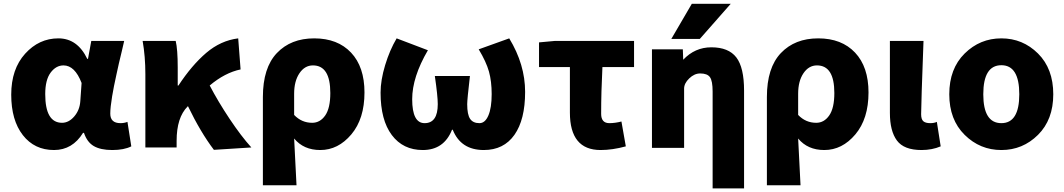

<svg xmlns="http://www.w3.org/2000/svg" viewBox="-20 -788 5687 1026"><path d="M268.6 13.7Q164.1 13.7 102.1 -65.9Q40 -145.5 40 -282.2Q40 -418.9 114.3 -501Q188.5 -583 292 -583Q393.6 -583 446.3 -473.6H450.2L467.8 -569.3H643.6Q640.6 -554.7 630.4 -512.2Q620.1 -469.7 615.2 -448.7Q610.4 -427.7 602.1 -389.2Q593.8 -350.6 588.9 -326.7Q584 -302.7 579.1 -272.9Q574.2 -243.2 571.8 -220.7Q569.3 -198.2 569.3 -180.7Q569.3 -129.9 624 -129.9Q643.6 -129.9 661.1 -136.7L681.6 -5.9Q642.6 13.7 580.1 13.7Q517.6 13.7 481.4 -7.3Q445.3 -28.3 428.7 -78.1H423.8Q367.2 13.7 268.6 13.7ZM311.5 -131.8Q347.7 -131.8 377 -166Q406.2 -200.2 409.2 -248L416 -344.7Q379.9 -438.5 319.3 -438.5Q279.3 -438.5 250.5 -399.9Q221.7 -361.3 221.7 -285.2Q221.7 -131.8 311.5 -131.8Z M1323.2 0 1123 12.7Q1051.8 -81.1 984.4 -220.7L982.4 -218.8Q923.8 -160.2 923.8 -35.2V0H756.8V-391.6Q756.8 -486.3 742.2 -569.3H918.9Q929.7 -524.4 929.7 -426.8V-331.1H933.6Q1004.9 -439.5 1082 -505.4Q1159.2 -571.3 1252.9 -583L1265.6 -417Q1181.6 -399.4 1100.6 -331.1Q1145.5 -245.1 1207 -152.8Q1268.6 -60.5 1323.2 0Z M1384.8 202.1V-269.5Q1384.8 -425.8 1459.5 -504.4Q1534.2 -583 1659.2 -583Q1784.2 -583 1856 -506.8Q1927.7 -430.7 1927.7 -293.9Q1927.7 -153.3 1857.4 -69.8Q1787.1 13.7 1691.4 13.7Q1602.5 13.7 1551.8 -47.9Q1556.6 38.1 1564.5 202.1ZM1648.4 -131.8Q1690.4 -131.8 1717.8 -170.9Q1745.1 -210 1745.1 -291Q1745.1 -438.5 1652.3 -438.5Q1608.4 -438.5 1580.1 -396.5Q1551.8 -354.5 1551.8 -287.1V-173.8Q1591.8 -131.8 1648.4 -131.8Z M2239.3 13.7Q2133.8 13.7 2073.7 -66.4Q2013.7 -146.5 2013.7 -293Q2013.7 -359.4 2038.1 -439.9Q2062.5 -520.5 2099.6 -583L2266.6 -519.5Q2182.6 -376 2182.6 -257.8Q2182.6 -129.9 2249 -129.9Q2319.3 -129.9 2319.3 -231.4Q2319.3 -274.4 2303.7 -381.8H2491.2Q2476.6 -255.9 2476.6 -231.4Q2476.6 -175.8 2492.2 -152.8Q2507.8 -129.9 2542 -129.9Q2572.3 -129.9 2589.8 -170.9Q2607.4 -211.9 2607.4 -285.2Q2607.4 -353.5 2592.8 -405.8Q2578.1 -458 2538.1 -524.4L2701.2 -583Q2786.1 -443.4 2786.1 -296.9Q2786.1 -148.4 2729 -67.4Q2671.9 13.7 2565.4 13.7Q2442.4 13.7 2399.4 -94.7H2395.5Q2352.5 13.7 2239.3 13.7Z M3189.5 13.7Q3025.4 13.7 3025.4 -186.5V-429.7H2860.4V-561.5L2945.3 -569.3H3368.2V-429.7H3199.2Q3192.4 -296.9 3192.4 -179.7Q3192.4 -129.9 3236.3 -129.9Q3266.6 -129.9 3300.8 -138.7L3324.2 -5.9Q3252.9 13.7 3189.5 13.7Z M3676.8 -767.6H3884.8L3719.7 -580.1H3567.4ZM3781.2 -535.2Q3873 -535.2 3914.6 -481.4Q3956.1 -427.7 3956.1 -303.7V218.8H3788.1V-298.8Q3788.1 -355.5 3773.9 -375.5Q3759.8 -395.5 3721.7 -395.5Q3690.4 -395.5 3663.1 -369.1Q3635.7 -342.8 3635.7 -314.5V2H3463.9V-524.4H3628.9L3630.9 -468.8Q3693.4 -535.2 3781.2 -535.2Z M4078.1 202.1V-269.5Q4078.1 -425.8 4152.8 -504.4Q4227.5 -583 4352.5 -583Q4477.5 -583 4549.3 -506.8Q4621.1 -430.7 4621.1 -293.9Q4621.1 -153.3 4550.8 -69.8Q4480.5 13.7 4384.8 13.7Q4295.9 13.7 4245.1 -47.9Q4250 38.1 4257.8 202.1ZM4341.8 -131.8Q4383.8 -131.8 4411.1 -170.9Q4438.5 -210 4438.5 -291Q4438.5 -438.5 4345.7 -438.5Q4301.8 -438.5 4273.4 -396.5Q4245.1 -354.5 4245.1 -287.1V-173.8Q4285.2 -131.8 4341.8 -131.8Z M4904.3 13.7Q4810.5 13.7 4772.9 -37.1Q4735.4 -87.9 4735.4 -184.6V-569.3H4915Q4902.3 -229.5 4902.3 -177.7Q4902.3 -150.4 4914.1 -140.1Q4925.8 -129.9 4951.2 -129.9Q4971.7 -129.9 4986.3 -136.7L5006.8 -5.9Q4960.9 13.7 4904.3 13.7Z M5052.7 -284.2Q5052.7 -420.9 5134.8 -502Q5216.8 -583 5331.1 -583Q5445.3 -583 5526.9 -502Q5608.4 -420.9 5608.4 -284.2Q5608.4 -148.4 5526.9 -67.4Q5445.3 13.7 5331.1 13.7Q5216.8 13.7 5134.8 -67.4Q5052.7 -148.4 5052.7 -284.2ZM5331.1 -129.9Q5426.8 -129.9 5426.8 -284.2Q5426.8 -439.5 5331.1 -439.5Q5234.4 -439.5 5234.4 -284.2Q5234.4 -129.9 5331.1 -129.9Z"/></svg>

Font: Gen Shin Gothic Heavy
Style: Bold
Weight: 900
Designer: [Source Han Sans]
Ryoko NISHIZUKA  (kana & ideographs); Paul D. Hunt (Latin, Greek & Cyrillic); Wenlong ZHANG  (bopomofo
Version: Version 1.002.20150607